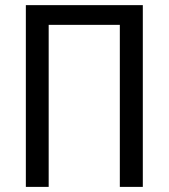

<svg xmlns="http://www.w3.org/2000/svg" viewBox="-20 -731 661 751"><path d="M538.6 0H448.7V-633.8H170.4V0H81.1V-710.9H538.6Z"/></svg>

Font: Roboto Condensed
Style: Regular
Weight: 400
Designer: Google
Version: Version 2.001047; 2015